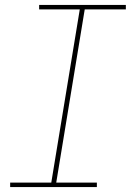

<svg xmlns="http://www.w3.org/2000/svg" viewBox="-20 -755 540 775"><path d="M21 0V-18H187L302 -717H138V-735H488V-717H322L207 -18H371V0Z"/></svg>

Font: Iosevka Curly Slab Thin
Style: Italic
Weight: 100
Italic angle: -9°
Monospace: yes
Designer: Belleve Invis
Foundry: Belleve Invis
Version: Version 22.1.2; ttfautohint (v1.8.4)